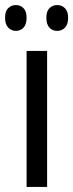

<svg xmlns="http://www.w3.org/2000/svg" viewBox="-40 -738 289 758"><path d="M146 0H65V-537H146ZM-20 -668Q-20 -694 -7.5 -706Q5 -718 23 -718Q41 -718 53 -705.5Q65 -693 65 -668Q65 -642 53 -629Q41 -616 23 -616Q5 -616 -7.5 -629Q-20 -642 -20 -668ZM143 -668Q143 -694 155.5 -706Q168 -718 186 -718Q204 -718 216.5 -705.5Q229 -693 229 -668Q229 -642 216.5 -629Q204 -616 186 -616Q167 -616 155 -629Q143 -642 143 -668Z"/></svg>

Font: Noto Sans Bengali ExtraCondensed
Style: Regular
Weight: 400
Width: 2
Designer: Jelle Bosma - Monotype Design Team
Foundry: Monotype Imaging Inc.
Version: Version 2.003; ttfautohint (v1.8.4.7-5d5b)